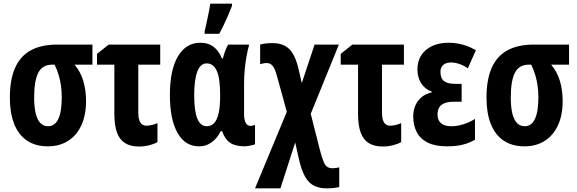

<svg xmlns="http://www.w3.org/2000/svg" viewBox="-20 -791 3156 1051"><path d="M451 -237Q451 -161 425.5 -105.5Q400 -50 353 -20Q306 10 242 10Q174 10 127.5 -21.5Q81 -53 57.5 -113Q34 -173 34 -256Q34 -355 62.5 -419.5Q91 -484 148.5 -515.5Q206 -547 294 -547H486V-437H388Q420 -400 435.5 -349.5Q451 -299 451 -237ZM167 -257Q167 -203 176 -168Q185 -133 202 -116.5Q219 -100 243 -100Q280 -100 299 -139.5Q318 -179 318 -258Q318 -290 314 -320Q310 -350 301.5 -379Q293 -408 279 -437H265Q213 -437 190 -393.5Q167 -350 167 -257Z M857 -547V-437H737V-174Q737 -139 748 -121Q759 -103 781 -103Q795 -103 810.5 -106.5Q826 -110 842 -117V-13Q822 -2 795.5 4.5Q769 11 740 11Q694 11 664 -8Q634 -27 620 -66.5Q606 -106 606 -168V-437H511V-496L575 -547Z M1112 -100Q1137 -100 1153 -118Q1169 -136 1177 -172.5Q1185 -209 1185 -265V-272Q1185 -361 1167 -402.5Q1149 -444 1111 -444Q1077 -444 1060 -399Q1043 -354 1043 -270Q1043 -184 1060 -142Q1077 -100 1112 -100ZM1069 10Q993 10 951.5 -64Q910 -138 910 -271Q910 -408 954 -482.5Q998 -557 1077 -557Q1120 -557 1148.5 -535.5Q1177 -514 1195 -471H1200Q1206 -495 1213.5 -514.5Q1221 -534 1229 -547H1344Q1336 -518 1329.5 -482.5Q1323 -447 1319.5 -409Q1316 -371 1316 -334V-166Q1316 -135 1325 -118.5Q1334 -102 1350 -102Q1358 -102 1364.5 -103.5Q1371 -105 1376 -107V-2Q1373 1 1362 3.5Q1351 6 1339 8Q1327 10 1320 10Q1268 10 1239.5 -9.5Q1211 -29 1196 -73H1188Q1175 -46 1156.5 -27.5Q1138 -9 1116.5 0.5Q1095 10 1069 10ZM1100 -620Q1103 -631 1107.5 -651.5Q1112 -672 1117 -696Q1122 -720 1126 -740.5Q1130 -761 1131 -771H1250V-759Q1241 -735 1229.5 -709Q1218 -683 1206 -657Q1194 -631 1180 -606H1100Z M1471 -555Q1530 -555 1563 -523Q1596 -491 1614 -414L1632 -336L1702 -547H1835L1681 -168L1730 26Q1742 71 1751 93Q1760 115 1771.5 122.5Q1783 130 1801 130Q1811 130 1819.5 128.5Q1828 127 1837 125V233Q1824 236 1807.5 238Q1791 240 1767 240Q1728 240 1699 225.5Q1670 211 1650.5 177Q1631 143 1617 83L1596 -11L1515 240H1376L1550 -179L1496 -375Q1485 -416 1472 -431Q1459 -446 1440 -446Q1431 -446 1421.5 -444Q1412 -442 1404 -440V-547Q1416 -551 1434 -553Q1452 -555 1471 -555Z M2191 -547V-437H2071V-174Q2071 -139 2082 -121Q2093 -103 2115 -103Q2129 -103 2144.5 -106.5Q2160 -110 2176 -117V-13Q2156 -2 2129.5 4.5Q2103 11 2074 11Q2028 11 1998 -8Q1968 -27 1954 -66.5Q1940 -106 1940 -168V-437H1845V-496L1909 -547Z M2507 -332V-234H2464Q2431 -234 2411.5 -225.5Q2392 -217 2383.5 -201.5Q2375 -186 2375 -164Q2375 -143 2384 -128.5Q2393 -114 2410 -107Q2427 -100 2451 -100Q2482 -100 2516 -110.5Q2550 -121 2580 -140V-26Q2557 -13 2533.5 -5Q2510 3 2484 6.5Q2458 10 2427 10Q2362 10 2321 -10.5Q2280 -31 2261 -68Q2242 -105 2242 -153Q2242 -204 2269 -239.5Q2296 -275 2343 -285V-290Q2306 -303 2285.5 -335Q2265 -367 2265 -412Q2265 -456 2286 -488.5Q2307 -521 2345.5 -539Q2384 -557 2435 -557Q2460 -557 2484.5 -553Q2509 -549 2534 -540Q2559 -531 2585 -516L2541 -417Q2518 -433 2494 -441Q2470 -449 2449 -449Q2421 -449 2406 -435.5Q2391 -422 2391 -398Q2391 -362 2410.5 -347Q2430 -332 2472 -332Z M3060 -237Q3060 -161 3034.5 -105.5Q3009 -50 2962 -20Q2915 10 2851 10Q2783 10 2736.5 -21.5Q2690 -53 2666.5 -113Q2643 -173 2643 -256Q2643 -355 2671.5 -419.5Q2700 -484 2757.5 -515.5Q2815 -547 2903 -547H3095V-437H2997Q3029 -400 3044.5 -349.5Q3060 -299 3060 -237ZM2776 -257Q2776 -203 2785 -168Q2794 -133 2811 -116.5Q2828 -100 2852 -100Q2889 -100 2908 -139.5Q2927 -179 2927 -258Q2927 -290 2923 -320Q2919 -350 2910.5 -379Q2902 -408 2888 -437H2874Q2822 -437 2799 -393.5Q2776 -350 2776 -257Z"/></svg>

Font: Noto Sans Display ExtraCondensed
Style: Bold
Weight: 700
Width: 2
Designer: Monotype Design Team
Foundry: Monotype Imaging Inc.
Version: Version 2.003